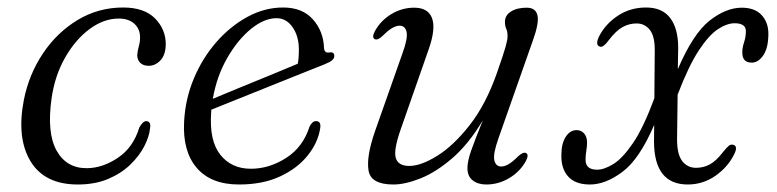

<svg xmlns="http://www.w3.org/2000/svg" viewBox="-20 -483 2072 512"><path d="M296.5 -433.5Q256.5 -433.5 218.8 -405.5Q181 -377.5 153.5 -329.2Q126 -281 117.5 -220.5Q104.5 -128.5 131 -81.2Q157.5 -34 212 -34.5Q254 -35 294.8 -62.5Q335.5 -90 351.5 -143Q361 -160 370 -160Q383.5 -159.5 380 -140Q378 -119 365 -93.5Q352 -68 328 -44.5Q304 -21 268.8 -6Q233.5 9 187.5 9Q99 9 61.5 -52.8Q24 -114.5 43.5 -216Q57 -284.5 94.5 -340.5Q132 -396.5 187.2 -429.8Q242.5 -463 308.5 -463Q365 -463 393.8 -433.5Q422.5 -404 422 -364Q421.5 -336.5 407.8 -322Q394 -307.5 376.5 -307.5Q362 -307.5 354 -315.5Q346 -323.5 346 -335.5Q346.5 -346.5 350 -358.8Q353.5 -371 353.5 -383.5Q353.5 -405.5 338.5 -419.5Q323.5 -433.5 296.5 -433.5Z M833.5 -139Q827.5 -102 800.2 -68Q773 -34 726.8 -12.5Q680.5 9 617.5 9Q542.5 9 504.5 -35.5Q466.5 -80 471 -159Q474 -219 497 -273.8Q520 -328.5 557.2 -371Q594.5 -413.5 640.2 -438.2Q686 -463 735 -463Q786.5 -463 814.5 -431.2Q842.5 -399.5 844 -355.5Q845 -341 857.5 -343Q871.5 -345.5 871.5 -334Q871.5 -327.5 865.5 -322.2Q859.5 -317 843 -310.5Q820.5 -301.5 781 -285.8Q741.5 -270 696.2 -251.8Q651 -233.5 610 -217.2Q569 -201 543.5 -190.5Q543 -186 543 -181.5Q538 -107 567.8 -70Q597.5 -33 649 -33Q698 -33 743 -61.8Q788 -90.5 805.5 -145.5Q813 -160.5 823 -160Q837.5 -160 833.5 -139ZM717.5 -434.5Q684.5 -434.5 649.2 -405.8Q614 -377 586 -328.5Q558 -280 547.5 -219.5Q575 -231 616.2 -248Q657.5 -265 699.8 -282.2Q742 -299.5 774 -313Q777 -327 777 -350.5Q777 -386.5 760.2 -410.5Q743.5 -434.5 717.5 -434.5Z M1382.5 -75Q1391.5 -71 1382 -53Q1366 -24.5 1337.5 -7.8Q1309 9 1277 9Q1254.5 9 1240.5 -2Q1226.5 -13 1226.5 -34.5Q1226.5 -53 1236 -80.2Q1245.5 -107.5 1267.5 -162Q1229.5 -98.5 1186.2 -61.2Q1143 -24 1101.8 -7.5Q1060.5 9 1029 9Q969 9 962.8 -28.2Q956.5 -65.5 980 -133L1053 -340Q1068 -381 1064.2 -397.8Q1060.5 -414.5 1045.5 -414.5Q1037 -414.5 1026.2 -408.5Q1015.5 -402.5 1000.5 -387.5Q987.5 -375 979.5 -378.5Q970.5 -383 980 -400.5Q996 -429 1024.2 -445.8Q1052.5 -462.5 1084.5 -462.5Q1121.5 -462.5 1132 -434.8Q1142.5 -407 1123.5 -352.5L1048.5 -138Q1029 -82.5 1035.5 -61.5Q1042 -40.5 1071.5 -40.5Q1102.5 -40.5 1146 -67.5Q1189.5 -94.5 1232.8 -149.8Q1276 -205 1305.5 -289.5Q1323 -339.5 1328.2 -358.2Q1333.5 -377 1333.5 -386.5Q1333.5 -399 1330 -406.2Q1326.5 -413.5 1326.5 -425Q1326.5 -442 1342.5 -452.2Q1358.5 -462.5 1384.5 -462.5Q1408.5 -462.5 1413.2 -442.2Q1418 -422 1401 -375L1309 -113.5Q1294.5 -72.5 1298.2 -55.8Q1302 -39 1316.5 -39Q1325.5 -39 1336 -45Q1346.5 -51 1361.5 -66Q1375 -78.5 1382.5 -75Z M1788.5 -355.5 1787.5 -298.5Q1828 -393 1872 -427.8Q1916 -462.5 1958 -462.5Q1992.5 -462.5 2010.8 -443Q2029 -423.5 2029 -393Q2029 -356 2015.8 -336Q2002.5 -316 1984.5 -316Q1958.5 -316 1959.5 -345Q1959.5 -356 1964.2 -370.2Q1969 -384.5 1969 -400Q1969 -421 1939 -421Q1918.5 -421 1894.2 -405Q1870 -389 1843 -347.8Q1816 -306.5 1787 -230.5L1785.5 -111Q1785.5 -71 1799.5 -53.2Q1813.5 -35.5 1836 -35.5Q1856.5 -35.5 1873.2 -44.8Q1890 -54 1908.5 -78Q1918.5 -90.5 1923.8 -94.5Q1929 -98.5 1935 -97Q1949 -93.5 1937.5 -71Q1921 -37.5 1887.8 -14.2Q1854.5 9 1814 9Q1725 9 1724 -104L1724.5 -150Q1685.5 -59 1640.2 -25Q1595 9 1553 9Q1514.5 9 1495.2 -12.2Q1476 -33.5 1477 -70Q1477 -100 1488.5 -118Q1500 -136 1517.5 -136Q1530 -136 1537.8 -127Q1545.5 -118 1545.5 -103Q1545.5 -92.5 1543.5 -81Q1541.5 -69.5 1541.5 -56.5Q1541.5 -30.5 1572.5 -30.5Q1591 -30.5 1615.5 -45.5Q1640 -60.5 1668 -101.5Q1696 -142.5 1725 -221.5L1726 -347Q1726.5 -386.5 1712.8 -403.5Q1699 -420.5 1677.5 -420.5Q1658 -420.5 1640.5 -411Q1623 -401.5 1603.5 -376Q1589 -356 1580.5 -358.5Q1566 -362 1577.5 -386Q1594 -418.5 1627.2 -440.8Q1660.5 -463 1703 -463Q1746 -463 1767.2 -435Q1788.5 -407 1788.5 -355.5Z"/></svg>

Font: Fraunces 9pt S000 Light
Style: Italic
Weight: 300
Italic angle: -16°
Version: Version 1.000; ttfautohint (v1.8.3)